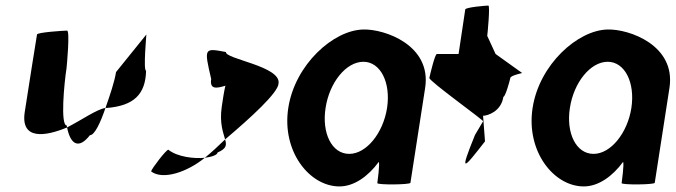

<svg xmlns="http://www.w3.org/2000/svg" viewBox="-20 -662 2428 690"><path d="M69 -260C53 -158 142 -171 221 -204C220 -206 221 -209 220 -211C196 -211 211 -366 219 -416C220 -424 232 -552 221 -552C211 -552 114 -546 113 -538C113 -538 81 -340 69 -260ZM221 -204C234 -139 265 -127 303 -176C320 -176 341 -221 359 -274C329 -270 272 -230 221 -204ZM359 -274H364C460 -282 503 -322 505 -408C494 -408 507 -546 506 -538L397 -403C392 -370 375 -319 359 -274Z M523 -46C565 -14 652 -43 716 -95C678 -91 617 -98 585 -124C577 -124 525 -56 523 -46ZM739 -378C733 -340 758 -344 790 -354C785 -333 781 -306 777 -279C768 -218 783 -184 789 -161C881 -239 980 -329 981 -362C991 -424 788 -450 792 -475C713 -490 713 -490 739 -378ZM716 -95C741 -98 761 -105 762 -114C794 -128 795 -140 789 -161C764 -137 740 -114 716 -95Z M1016 -274C992 -118 1092 8 1200 8C1252 8 1303 -28 1341 -80C1346 -76 1336 -4 1336 -4C1335 3 1454 2 1455 -5L1508 -347C1531 -500 1362 -558 1286 -556C1178 -554 1040 -430 1016 -274ZM1150 -274C1164 -366 1224 -440 1286 -440C1347 -440 1385 -366 1371 -274C1357 -184 1297 -109 1235 -109C1172 -109 1136 -184 1150 -274Z M1523 -382C1521 -371 1724 -226 1716 -226L1687 -177C1629 -34 1645 -54 1723 -154L1716 -246C1732 -246 1781 -261 1789 -314C1796 -314 1812 -371 1814 -382C1816 -392 1863 -400 1856 -400L1761 -468L1731 -533C1732 -540 1742 -642 1735 -642C1728 -642 1653 -636 1652 -628L1628 -468H1550C1543 -468 1525 -392 1523 -382Z M1894 -274C1870 -118 1970 8 2078 8C2130 8 2181 -28 2219 -80C2224 -76 2214 -4 2214 -4C2213 3 2332 2 2333 -5L2386 -347C2409 -500 2240 -558 2164 -556C2056 -554 1918 -430 1894 -274ZM2028 -274C2042 -366 2102 -440 2164 -440C2225 -440 2263 -366 2249 -274C2235 -184 2175 -109 2113 -109C2050 -109 2014 -184 2028 -274Z"/></svg>

Font: Ampere
Style: SuCndIta
Weight: 400
Version: Version 1